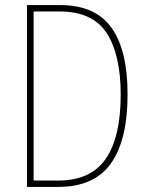

<svg xmlns="http://www.w3.org/2000/svg" viewBox="-20 -827 578 754"><path d="M481 -457Q481 -277 415.5 -185Q350 -93 209 -93H86V-807H217Q354 -807 417.5 -718.5Q481 -630 481 -457ZM454 -455Q454 -612 399 -697Q344 -782 213 -782H112V-118H209Q336 -118 395 -203Q454 -288 454 -455Z"/></svg>

Font: Noto Sans Telugu UI Condensed Thin
Style: Regular
Weight: 100
Width: 3
Designer: Jelle Bosma - Monotype Design Team
Foundry: Monotype Imaging Inc.
Version: Version 2.005; ttfautohint (v1.8.4.7-5d5b)